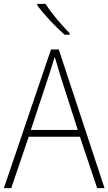

<svg xmlns="http://www.w3.org/2000/svg" viewBox="-20 -970 559 990"><path d="M215 -950H172V-943C205 -897 266 -832 313 -791H339V-799C298 -840 244 -903 215 -950ZM481 0H519L283 -715H243L0 0H38L128 -265H392ZM289 -587 381 -300H139L234 -587C243 -616 253 -646 262 -677C272 -644 282 -613 289 -587Z"/></svg>

Font: Noto Sans Bengali SemiCondensed ExtraLight
Style: Regular
Weight: 200
Width: 4
Designer: Joana Ranito - Universal Thirst; Jelle Bosma - Monotype Design Team
Foundry: Universal Thirst ehf.
Version: Version 3.000